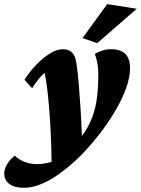

<svg xmlns="http://www.w3.org/2000/svg" viewBox="-124 -681 680 927"><path d="M-8.8 225.6Q-55.7 225.6 -79.6 206.5Q-103.5 187.5 -103.5 157.2Q-103.5 134.8 -89.8 111.8Q-76.2 88.9 -52.7 70.3Q-37.1 86.9 -8.8 99.1Q19.5 111.3 55.7 111.3Q89.8 111.3 130.4 99.1Q170.9 86.9 207 46.9L239.3 14.6Q287.1 -38.1 310.5 -88.9Q334 -139.6 342.3 -196.3Q350.6 -252.9 350.6 -322.3Q350.6 -354.5 345.7 -377.9Q340.8 -401.4 334 -420.9Q347.7 -429.7 368.7 -436.5Q389.6 -443.4 412.1 -443.4Q460 -443.4 481.9 -419.9Q503.9 -396.5 503.9 -352.5Q503.9 -308.6 484.9 -255.4Q465.8 -202.1 432.1 -145Q398.4 -87.9 355.5 -32.7Q312.5 22.5 264.6 71.3Q241.2 94.7 209.5 121.6Q177.7 148.4 141.6 172.4Q105.5 196.3 66.9 210.9Q28.3 225.6 -8.8 225.6ZM125 142.6Q125 65.4 122.6 -0.5Q120.1 -66.4 116.2 -120.6Q112.3 -174.8 107.9 -216.3Q103.5 -257.8 99.1 -286.1Q94.7 -314.5 91.8 -329.1Q60.5 -302.7 31.2 -254.9L-5.9 -295.9Q19.5 -335.9 51.8 -369.1Q84 -402.3 117.2 -422.9Q150.4 -443.4 179.7 -443.4Q204.1 -443.4 219.2 -431.6Q234.4 -419.9 241.2 -394.5Q245.1 -378.9 249.5 -342.3Q253.9 -305.7 257.8 -256.3Q261.7 -207 265.1 -153.8Q268.6 -100.6 270.5 -50.8Q272.5 -1 272.5 36.1ZM345.7 -472.7 274.4 -497.1 393.6 -661.1 536.1 -638.7Z"/></svg>

Font: Crimson Pro Black
Style: Italic
Weight: 900
Italic angle: -12°
Designer: Jacques Le Bailly
Foundry: Baron von Fonthausen
Version: Version 1.003